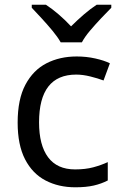

<svg xmlns="http://www.w3.org/2000/svg" viewBox="-20 -786 520 816"><path d="M300 10Q229 10 173.5 -19Q118 -48 86.5 -109Q55 -170 55 -265Q55 -364 88 -426Q121 -488 177.5 -517Q234 -546 306 -546Q347 -546 385 -537.5Q423 -529 447 -517L420 -444Q396 -453 364 -461Q332 -469 304 -469Q146 -469 146 -266Q146 -169 184.5 -117.5Q223 -66 299 -66Q343 -66 376.5 -75Q410 -84 438 -97V-19Q411 -5 378.5 2.5Q346 10 300 10ZM238 -606Q225 -629 203 -655.5Q181 -682 157 -708Q133 -734 115 -753V-766H175Q201 -749 229 -725Q257 -701 282 -674Q309 -701 337 -725Q365 -749 391 -766H453V-753Q434 -734 409.5 -708Q385 -682 362.5 -655.5Q340 -629 328 -606Z"/></svg>

Font: Noto Sans Gothic
Style: Regular
Weight: 400
Designer: Monotype Design Team
Foundry: Monotype Imaging Inc.
Version: Version 2.001; ttfautohint (v1.8.4.7-5d5b)